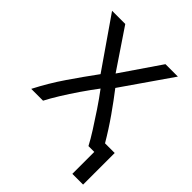

<svg xmlns="http://www.w3.org/2000/svg" viewBox="-187 -630 885 885"><g transform="rotate(45 255.0 -187.5)"><path d="M432 143V0H394Q379 -29 354.5 -67.5Q330 -106 302 -148Q274 -190 246 -227Q218 -190 189.5 -148.5Q161 -107 137 -68Q113 -29 98 0H21Q59 -74 105.5 -142Q152 -210 199 -274L30 -518H116L246 -325L378 -518H459L292 -277Q327 -232 366 -176.5Q405 -121 439 -63H502V143Z"/></g></svg>

Font: Ubuntu Sans
Style: Regular
Weight: 400
Designer: Dalton Maag Ltd
Foundry: Dalton Maag Ltd
Version: Version 1.006; ttfautohint (v1.8.4.7-5d5b)